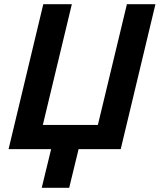

<svg xmlns="http://www.w3.org/2000/svg" viewBox="-20 -713 763 918"><path d="M179.5 185 224.5 0H21L187 -693H323.5L184.8 -115.8H448L586.8 -693H723.2L557.2 0H355.8L310.8 185Z"/></svg>

Font: Ubuntu Sans
Style: Italic
Weight: 400
Italic angle: -13.5°
Designer: Dalton Maag Ltd
Foundry: Dalton Maag Ltd
Version: Version 1.006